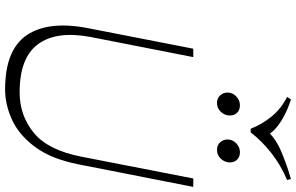

<svg xmlns="http://www.w3.org/2000/svg" viewBox="-224 -929 1161 753"><g transform="rotate(90 356.5 -552.5)"><path d="M331 8Q175 8 117.5 -77.5Q60 -163 91 -320L171 -730H204L125 -327Q100 -194 153 -121.5Q206 -49 342 -49Q434 -49 502 -105.5Q570 -162 595 -294L680 -730H713L625 -282Q604 -174 557 -110.5Q510 -47 450.5 -19.5Q391 8 331 8ZM384 -823Q365 -823 354 -835.5Q343 -848 343 -864Q343 -884 358 -898.5Q373 -913 393 -913Q411 -913 422 -902Q433 -891 433 -874Q433 -854 419 -838.5Q405 -823 384 -823ZM568 -823Q549 -823 538 -835.5Q527 -848 527 -864Q527 -884 542 -898.5Q557 -913 577 -913Q595 -913 606 -902Q617 -891 617 -874Q617 -854 603 -838.5Q589 -823 568 -823ZM682 -1113 686 -1098Q627 -1073 580 -1036Q533 -999 499 -955H485Q468 -999 437 -1037Q406 -1075 360 -1098L370 -1113Q402 -1103 429.5 -1089Q457 -1075 478.5 -1057.5Q500 -1040 511 -1019L494 -1020Q522 -1053 575.5 -1075.5Q629 -1098 682 -1113Z"/></g></svg>

Font: Savate ExtraLight
Style: Italic
Weight: 200
Italic angle: -11°
Designer: Max Esnée
Foundry: Plomb Type
Version: Version 2.000